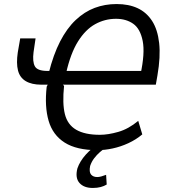

<svg xmlns="http://www.w3.org/2000/svg" viewBox="-20 -734 853 950"><path d="M462 9Q359 9 300 -28.5Q241 -66 220.5 -136.5Q200 -207 211 -305L216 -315H185Q137 -315 107.5 -332.5Q78 -350 69 -385.5Q60 -421 68 -475L80 -544H156L146 -476Q140 -429 152.5 -406Q165 -383 215 -383H237L221 -372Q244 -464 277.5 -529Q311 -594 354.5 -635Q398 -676 448.5 -695Q499 -714 557 -714Q617 -714 661 -693.5Q705 -673 732.5 -630.5Q760 -588 767.5 -521Q775 -454 759 -361L751 -315H291L297 -309Q288 -222 301 -169.5Q314 -117 357 -92Q400 -67 474 -67Q515 -67 565.5 -81.5Q616 -96 664 -136L684 -69Q653 -43 615 -25.5Q577 -8 537.5 0.5Q498 9 462 9ZM554 -641Q499 -641 451 -614.5Q403 -588 366 -529Q329 -470 307 -372L298 -383H691L675 -365Q698 -471 686 -531.5Q674 -592 639 -616.5Q604 -641 554 -641ZM439 196Q395 196 373 171Q351 146 363 99Q375 64 404.5 31Q434 -2 478 -29L499 0Q489 6 474 19Q459 32 446 49Q433 66 426 87Q420 117 430.5 129.5Q441 142 461 142Q470 142 481 139Q492 136 505 131L508 179Q495 187 478 191.5Q461 196 439 196Z"/></svg>

Font: Nunito Sans 7pt Condensed
Style: Italic
Weight: 400
Width: 3
Italic angle: -9°
Designer: Vernon Adams
Foundry: Vernon Adams
Version: Version 3.101;gftools[0.9.27]